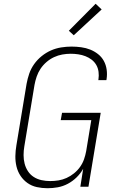

<svg xmlns="http://www.w3.org/2000/svg" viewBox="-20 -990 640 1018"><path d="M232 8Q203 8 175.5 2Q148 -4 126 -19.5Q104 -35 89 -57.5Q74 -80 67.5 -107Q61 -134 61.5 -162.5Q62 -191 67 -220L121 -546Q126 -573 135 -599.5Q144 -626 161 -650Q178 -674 201 -692.5Q224 -711 250 -722.5Q276 -734 304 -738.5Q332 -743 359 -743Q385 -743 410.5 -739.5Q436 -736 458.5 -727Q481 -718 500 -703Q519 -688 530.5 -667Q542 -646 545.5 -621Q549 -596 545 -570L544 -565H501L502 -569Q505 -589 502.5 -609Q500 -629 490.5 -645.5Q481 -662 466 -673.5Q451 -685 433 -692Q415 -699 395 -702Q375 -705 355 -705Q333 -705 310.5 -701Q288 -697 266.5 -687Q245 -677 226.5 -661Q208 -645 195 -625.5Q182 -606 174.5 -584Q167 -562 163 -540L109 -214Q105 -191 105 -167.5Q105 -144 110.5 -122.5Q116 -101 128 -82.5Q140 -64 158.5 -52Q177 -40 199.5 -35Q222 -30 246 -30Q268 -30 290 -33.5Q312 -37 333 -46.5Q354 -56 372.5 -71Q391 -86 404.5 -105Q418 -124 425.5 -145.5Q433 -167 437 -189L464 -353H302L309 -392H514L449 0H406L421 -95Q407 -70 386 -49.5Q365 -29 339.5 -15.5Q314 -2 286.5 3Q259 8 232 8ZM371 -803 345 -827 487 -970 519 -940Z"/></svg>

Font: Iosevka Aile XLt Obl
Style: Regular
Weight: 200
Italic angle: -9°
Designer: Belleve Invis
Foundry: Belleve Invis
Version: Version 31.1.0; ttfautohint (v1.8.4)